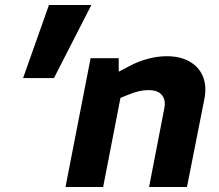

<svg xmlns="http://www.w3.org/2000/svg" viewBox="-20 -745 873 765"><path d="M72 -434 175 -725H344L195 -434ZM241 0 341 -513H453V-425L422 -443L496 -482Q530 -500 568.5 -510.5Q607 -521 645 -521Q698 -521 735 -500Q772 -479 788 -441.5Q804 -404 795 -354L725 0H574L635 -315Q641 -347 625 -366.5Q609 -386 571 -386Q552 -386 533.5 -381.5Q515 -377 492 -368L460 -355L391 0Z"/></svg>

Font: REM SemiBold
Style: Italic
Weight: 600
Italic angle: -11°
Designer: Octavio Pardo
Foundry: Ashler Design
Version: Version 1.005;gftools[0.9.28]